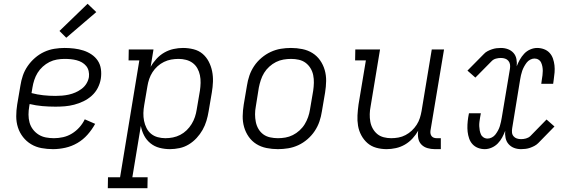

<svg xmlns="http://www.w3.org/2000/svg" viewBox="-20 -782 3040 1017"><path d="M261 8Q230 8 200 2.5Q170 -3 145 -18Q120 -33 102 -56Q84 -79 75 -107Q66 -135 66 -166Q66 -197 71 -228L88 -328Q92 -355 101 -381.5Q110 -408 126.5 -432Q143 -456 165.5 -475.5Q188 -495 214 -507Q240 -519 267.5 -523.5Q295 -528 322 -528Q347 -528 372.5 -525Q398 -522 421.5 -514.5Q445 -507 465 -493.5Q485 -480 498 -460.5Q511 -441 514.5 -416Q518 -391 514 -365Q510 -340 498 -316.5Q486 -293 466 -275Q446 -257 422 -245.5Q398 -234 373 -227.5Q348 -221 323.5 -219Q299 -217 274 -217Q239 -217 204.5 -220Q170 -223 137 -231L135 -219Q131 -197 131 -175Q131 -153 136.5 -133Q142 -113 154.5 -96.5Q167 -80 184.5 -69Q202 -58 223 -54Q244 -50 266 -50Q290 -50 314.5 -55.5Q339 -61 361 -74.5Q383 -88 400.5 -107.5Q418 -127 429 -150L484 -126Q467 -95 443.5 -68.5Q420 -42 390 -24.5Q360 -7 326.5 0.5Q293 8 261 8ZM274 -274Q291 -274 309 -275.5Q327 -277 345 -281Q363 -285 380 -292.5Q397 -300 412.5 -311.5Q428 -323 438 -339.5Q448 -356 451 -374Q453 -390 449.5 -405.5Q446 -421 436.5 -432.5Q427 -444 414 -451.5Q401 -459 385.5 -463Q370 -467 354.5 -468.5Q339 -470 322 -470Q302 -470 281.5 -466.5Q261 -463 242 -453.5Q223 -444 206.5 -429Q190 -414 179 -396Q168 -378 161.5 -358Q155 -338 152 -319L147 -289Q177 -281 209 -277.5Q241 -274 274 -274ZM331 -582 295 -618 444 -762 490 -718Z M761 215H551L552 157H616L718 -462H661L662 -520H793L778 -428Q791 -451 809.5 -471Q828 -491 851 -504Q874 -517 899.5 -522.5Q925 -528 949 -528Q978 -528 1005.5 -521Q1033 -514 1053 -497Q1073 -480 1085.5 -456Q1098 -432 1103.5 -405Q1109 -378 1108 -349.5Q1107 -321 1102 -292L1085 -192Q1081 -167 1073.5 -142Q1066 -117 1053 -94Q1040 -71 1021.5 -51Q1003 -31 980 -17Q957 -3 931 2.5Q905 8 880 8Q852 8 825 1Q798 -6 777 -23Q756 -40 743.5 -64Q731 -88 726 -115L681 157H762ZM856 -50Q876 -50 896 -54Q916 -58 934.5 -67.5Q953 -77 968.5 -92Q984 -107 995 -125Q1006 -143 1012.5 -162.5Q1019 -182 1022 -202L1039 -302Q1042 -322 1042.5 -343Q1043 -364 1039 -383.5Q1035 -403 1025.5 -420Q1016 -437 1000.5 -448.5Q985 -460 965.5 -465Q946 -470 926 -470Q906 -470 886.5 -466.5Q867 -463 848.5 -454Q830 -445 814.5 -431Q799 -417 788 -400Q777 -383 770.5 -364Q764 -345 761 -326L744 -226Q740 -204 739.5 -183Q739 -162 743 -142Q747 -122 756 -104Q765 -86 780 -73.5Q795 -61 815 -55.5Q835 -50 856 -50Z M1452 8Q1421 8 1391.5 2Q1362 -4 1338 -19Q1314 -34 1297.5 -57.5Q1281 -81 1273 -109Q1265 -137 1265.5 -167Q1266 -197 1271 -228L1288 -328Q1292 -355 1301 -381.5Q1310 -408 1326 -432Q1342 -456 1365 -475.5Q1388 -495 1414 -507Q1440 -519 1467 -523.5Q1494 -528 1521 -528Q1552 -528 1581.5 -522Q1611 -516 1635 -501Q1659 -486 1675.5 -462.5Q1692 -439 1700 -411Q1708 -383 1707.5 -353Q1707 -323 1702 -292L1685 -192Q1681 -165 1672 -138.5Q1663 -112 1647 -88Q1631 -64 1608.5 -44.5Q1586 -25 1560 -13Q1534 -1 1506.5 3.5Q1479 8 1452 8ZM1452 -50Q1472 -50 1492 -53.5Q1512 -57 1531 -66.5Q1550 -76 1566.5 -91Q1583 -106 1594 -124Q1605 -142 1612 -162Q1619 -182 1622 -202L1639 -302Q1642 -323 1642.5 -343.5Q1643 -364 1639 -384Q1635 -404 1624.5 -421Q1614 -438 1598.5 -449.5Q1583 -461 1563 -465.5Q1543 -470 1522 -470Q1502 -470 1481.5 -466.5Q1461 -463 1442 -453.5Q1423 -444 1406.5 -429Q1390 -414 1379 -396Q1368 -378 1361.5 -358Q1355 -338 1351 -318L1335 -218Q1331 -197 1331 -176.5Q1331 -156 1335 -136Q1339 -116 1349 -99Q1359 -82 1374.5 -70.5Q1390 -59 1410.5 -54.5Q1431 -50 1452 -50Z M2028 8Q1999 8 1972.5 0.5Q1946 -7 1926.5 -24Q1907 -41 1894 -65Q1881 -89 1876.5 -116Q1872 -143 1873.5 -171Q1875 -199 1879 -228L1918 -462H1861L1862 -520H1993L1943 -218Q1939 -198 1938.5 -177.5Q1938 -157 1941.5 -137.5Q1945 -118 1954.5 -101Q1964 -84 1978.5 -72Q1993 -60 2012.5 -55Q2032 -50 2052 -50Q2071 -50 2090.5 -53.5Q2110 -57 2128 -66.5Q2146 -76 2161 -90Q2176 -104 2187 -121Q2198 -138 2204 -157Q2210 -176 2213 -194L2267 -520H2332L2260 -89Q2259 -81 2260.5 -73.5Q2262 -66 2266.5 -60.5Q2271 -55 2278 -52.5Q2285 -50 2293 -50H2315V8H2283Q2263 8 2244 2.5Q2225 -3 2212 -16.5Q2199 -30 2195.5 -49.5Q2192 -69 2195 -89L2196 -91Q2183 -68 2165 -48.5Q2147 -29 2124.5 -16Q2102 -3 2077 2.5Q2052 8 2028 8Z M2548 8Q2529 8 2512 1.5Q2495 -5 2483 -18Q2471 -31 2465 -48.5Q2459 -66 2457 -84Q2455 -102 2456 -121.5Q2457 -141 2460 -160L2464 -182H2527L2523 -160Q2521 -148 2519.5 -136.5Q2518 -125 2518.5 -113.5Q2519 -102 2521 -91Q2523 -80 2527.5 -70Q2532 -60 2541.5 -54Q2551 -48 2563 -48Q2574 -48 2585.5 -54Q2597 -60 2604.5 -70Q2612 -80 2618 -91Q2624 -102 2627.5 -113.5Q2631 -125 2633.5 -136.5Q2636 -148 2638 -160L2681 -417Q2683 -429 2681.5 -440Q2680 -451 2673 -459.5Q2666 -468 2655.5 -471.5Q2645 -475 2633 -475Q2620 -475 2607 -471.5Q2594 -468 2585 -459L2498 -371L2456 -408L2543 -496Q2551 -505 2562.5 -511Q2574 -517 2586 -521Q2598 -525 2609.5 -526.5Q2621 -528 2633 -528Q2653 -528 2670.5 -521.5Q2688 -515 2700 -501.5Q2712 -488 2715.5 -469Q2719 -450 2717 -431Q2724 -449 2733.5 -466Q2743 -483 2756.5 -497.5Q2770 -512 2788.5 -520Q2807 -528 2825 -528Q2844 -528 2861.5 -521.5Q2879 -515 2891 -502Q2903 -489 2909 -471.5Q2915 -454 2917 -436Q2919 -418 2917.5 -398.5Q2916 -379 2913 -360L2910 -338H2847L2850 -360Q2852 -372 2853.5 -383.5Q2855 -395 2855 -406.5Q2855 -418 2853 -429Q2851 -440 2846.5 -450Q2842 -460 2832.5 -466Q2823 -472 2811 -472Q2800 -472 2788.5 -466Q2777 -460 2769.5 -450Q2762 -440 2756 -429Q2750 -418 2746 -406.5Q2742 -395 2739.5 -383.5Q2737 -372 2735 -360L2693 -103Q2691 -91 2692 -80Q2693 -69 2700 -60.5Q2707 -52 2717.5 -48.5Q2728 -45 2740 -45Q2753 -45 2766 -48.5Q2779 -52 2789 -61L2875 -149L2917 -112L2831 -24Q2822 -15 2810.5 -9Q2799 -3 2787.5 1Q2776 5 2764 6.5Q2752 8 2740 8Q2720 8 2703 1.5Q2686 -5 2674 -18.5Q2662 -32 2658 -51Q2654 -70 2656 -89Q2649 -71 2640 -54Q2631 -37 2617 -22.5Q2603 -8 2584.5 0Q2566 8 2548 8Z"/></svg>

Font: Iosevka HT Light Extended
Style: Italic
Weight: 300
Width: 7
Italic angle: -9°
Monospace: yes
Designer: Belleve Invis
Foundry: Belleve Invis
Version: Version 32.3.0; ttfautohint (v1.8.4)